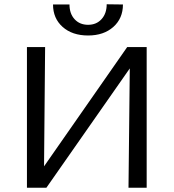

<svg xmlns="http://www.w3.org/2000/svg" viewBox="-20 -878 812 898"><path d="M228 -857H305Q305 -814 329 -788Q353 -762 392 -762Q431 -762 455 -788.5Q479 -815 479 -858L555 -857Q555 -792 510 -752Q465 -712 392 -712Q318 -712 273 -752Q228 -792 228 -857ZM666 0H581L587 -558L197 0H106V-658H191L186 -100L575 -658H666Z"/></svg>

Font: Ysabeau SC Medium
Style: Regular
Weight: 500
Designer: Christian Thalmann (Catharsis Fonts)
Version: Version 0.003